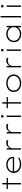

<svg xmlns="http://www.w3.org/2000/svg" viewBox="3068 -3848 790 6967"><g transform="rotate(-90 3463.5 -365.0)"><path d="M256 0V-678H306V0ZM89 -474V-520H494V-474Z M985 10Q893 10 821.5 -24.5Q750 -59 710.5 -120Q671 -181 671 -261Q671 -322 695 -371.5Q719 -421 759.5 -457.5Q800 -494 855.5 -514Q911 -534 973 -534Q1036 -534 1088.5 -515.5Q1141 -497 1178.5 -463.5Q1216 -430 1236 -384Q1256 -338 1254 -282L1253 -249H712V-295H1226L1205 -283L1204 -307Q1203 -349 1176 -389.5Q1149 -430 1098 -457Q1047 -484 972 -484Q906 -484 849.5 -460Q793 -436 758.5 -388Q724 -340 724 -264Q724 -197 756.5 -146.5Q789 -96 850 -68.5Q911 -41 996 -41Q1058 -41 1107.5 -56.5Q1157 -72 1208 -106L1229 -66Q1200 -45 1164 -28Q1128 -11 1084.5 -0.5Q1041 10 985 10Z M1517 0V-520H1565L1570 -387L1557 -379Q1572 -423 1601.5 -458Q1631 -493 1671 -513.5Q1711 -534 1762 -534Q1792 -534 1818.5 -528.5Q1845 -523 1866 -513L1850 -457Q1829 -469 1804 -473.5Q1779 -478 1759 -478Q1710 -478 1674 -462.5Q1638 -447 1614 -420Q1590 -393 1578.5 -359.5Q1567 -326 1567 -291V0Z M2104 0V-520H2152L2157 -387L2144 -379Q2159 -423 2188.5 -458Q2218 -493 2258 -513.5Q2298 -534 2349 -534Q2379 -534 2405.5 -528.5Q2432 -523 2453 -513L2437 -457Q2416 -469 2391 -473.5Q2366 -478 2346 -478Q2297 -478 2261 -462.5Q2225 -447 2201 -420Q2177 -393 2165.5 -359.5Q2154 -326 2154 -291V0Z M2701 0V-520H2751V0ZM2726 -631Q2704 -631 2692 -643Q2680 -655 2680 -676Q2680 -696 2692 -708.5Q2704 -721 2726 -721Q2748 -721 2760 -709Q2772 -697 2772 -676Q2772 -656 2760 -643.5Q2748 -631 2726 -631Z M3187 0V-678H3237V0ZM3020 -474V-520H3425V-474Z M3928 10Q3834 10 3762 -25Q3690 -60 3649.5 -121.5Q3609 -183 3609 -263Q3609 -342 3649.5 -403Q3690 -464 3762 -499Q3834 -534 3928 -534Q4021 -534 4093 -499Q4165 -464 4205.5 -403Q4246 -342 4246 -263Q4246 -185 4205.5 -122.5Q4165 -60 4093 -25Q4021 10 3928 10ZM3928 -40Q4003 -40 4063 -68.5Q4123 -97 4158 -147Q4193 -197 4193 -263Q4194 -327 4159.5 -377Q4125 -427 4064.5 -455.5Q4004 -484 3928 -484Q3850 -484 3790 -456Q3730 -428 3696.5 -377.5Q3663 -327 3662 -263Q3661 -197 3695.5 -147.5Q3730 -98 3790.5 -69Q3851 -40 3928 -40Z M4504 0V-520H4552L4557 -387L4544 -379Q4559 -423 4588.5 -458Q4618 -493 4658 -513.5Q4698 -534 4749 -534Q4779 -534 4805.5 -528.5Q4832 -523 4853 -513L4837 -457Q4816 -469 4791 -473.5Q4766 -478 4746 -478Q4697 -478 4661 -462.5Q4625 -447 4601 -420Q4577 -393 4565.5 -359.5Q4554 -326 4554 -291V0Z M5101 0V-520H5151V0ZM5126 -631Q5104 -631 5092 -643Q5080 -655 5080 -676Q5080 -696 5092 -708.5Q5104 -721 5126 -721Q5148 -721 5160 -709Q5172 -697 5172 -676Q5172 -656 5160 -643.5Q5148 -631 5126 -631Z M5712 10Q5621 10 5554 -24.5Q5487 -59 5451 -119.5Q5415 -180 5415 -259Q5415 -338 5454 -400Q5493 -462 5559.5 -498Q5626 -534 5710 -534Q5764 -534 5810.5 -518.5Q5857 -503 5892 -478Q5927 -453 5949.5 -422.5Q5972 -392 5979 -361L5955 -371L5960 -520H6009V0H5958V-143L5977 -165Q5971 -130 5947 -98.5Q5923 -67 5888 -42.5Q5853 -18 5807.5 -4Q5762 10 5712 10ZM5717 -40Q5788 -40 5842.5 -69Q5897 -98 5929.5 -147Q5962 -196 5962 -260Q5962 -324 5930.5 -374Q5899 -424 5843.5 -453.5Q5788 -483 5717 -483Q5644 -483 5588 -453.5Q5532 -424 5499.5 -374Q5467 -324 5467 -260Q5467 -198 5498 -148Q5529 -98 5584.5 -69Q5640 -40 5717 -40Z M6316 0V-740H6366V0Z M6697 0V-520H6747V0ZM6722 -631Q6700 -631 6688 -643Q6676 -655 6676 -676Q6676 -696 6688 -708.5Q6700 -721 6722 -721Q6744 -721 6756 -709Q6768 -697 6768 -676Q6768 -656 6756 -643.5Q6744 -631 6722 -631Z"/></g></svg>

Font: Lexend Mega ExtraLight
Style: Regular
Weight: 250
Version: Version 1.007